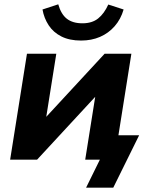

<svg xmlns="http://www.w3.org/2000/svg" viewBox="-20 -740 689 890"><path d="M379 130 443 0H375L394 -113H625L505 130ZM27 0 105 -491H241L188 -158H157L465 -491H589L511 0H375L428 -333H460L152 0ZM356 -552Q302 -552 264.5 -571Q227 -590 205.5 -623Q184 -656 177 -696L250 -720Q263 -674 290 -653Q317 -632 362 -632Q407 -632 435 -654.5Q463 -677 482 -719L553 -696Q540 -651 511.5 -618.5Q483 -586 443.5 -569Q404 -552 356 -552Z"/></svg>

Font: Nunito Sans 12pt ExtraBold
Style: Italic
Weight: 800
Italic angle: -9°
Designer: Vernon Adams
Foundry: Vernon Adams
Version: Version 3.101;gftools[0.9.27]